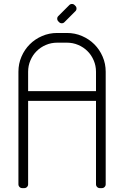

<svg xmlns="http://www.w3.org/2000/svg" viewBox="-20 -970 640 990"><path d="M337 -943.5 281 -887.5C277 -883.8 275 -879.2 275 -873.8C275 -868.2 277 -863.5 281 -859.5L284.5 -856C288.2 -852 292.8 -850 298.5 -850C304.2 -850 308.8 -852 312.5 -856L368.5 -912C372.5 -915.7 374.5 -920.3 374.5 -926C374.5 -931.7 372.5 -936.3 368.5 -940L365 -943.5C361.3 -947.5 356.7 -949.5 351 -949.5C345.3 -949.5 340.7 -947.5 337 -943.5ZM475 -450V-20C475 -14.3 476.9 -9.6 480.8 -5.8C484.6 -1.9 489.3 0 495 0H505C510.7 0 515.4 -1.9 519.2 -5.8C523.1 -9.6 525 -14.3 525 -20V-600C525 -627.7 519.8 -653.7 509.2 -678C498.8 -702.3 484.5 -723.5 466.5 -741.5C448.5 -759.5 427.3 -773.8 403 -784.2C378.7 -794.8 352.7 -800 325 -800H275C247.3 -800 221.3 -794.8 197 -784.2C172.7 -773.8 151.5 -759.5 133.5 -741.5C115.5 -723.5 101.2 -702.3 90.8 -678C80.2 -653.7 75 -627.7 75 -600V-20C75 -14.3 76.9 -9.6 80.8 -5.8C84.6 -1.9 89.3 0 95 0H105C110.7 0 115.4 -1.9 119.2 -5.8C123.1 -9.6 125 -14.3 125 -20V-450ZM125 -500V-600C125 -620.7 128.9 -640.2 136.8 -658.5C144.6 -676.8 155.2 -692.8 168.8 -706.2C182.2 -719.8 198.2 -730.4 216.5 -738.2C234.8 -746.1 254.3 -750 275 -750H325C345.7 -750 365.2 -746.1 383.5 -738.2C401.8 -730.4 417.8 -719.8 431.2 -706.2C444.8 -692.8 455.4 -676.8 463.2 -658.5C471.1 -640.2 475 -620.7 475 -600V-500Z"/></svg>

Font: lerotica
Style: Regular
Weight: 400
Designer: defharo
Foundry: deFharo
Version: Version 1.001 2011